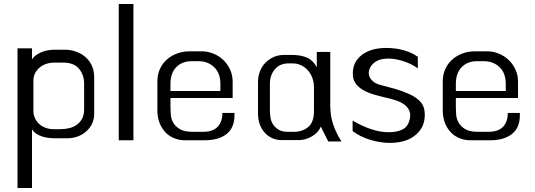

<svg xmlns="http://www.w3.org/2000/svg" viewBox="-20 -673 2656 954"><path d="M67 -433H139V-378Q150 -397 181 -411.5Q212 -426 252 -426H302Q330 -426 356.5 -417Q383 -408 403.5 -390.5Q424 -373 436 -347.5Q448 -322 448 -288V-108Q448 -79 436.5 -56.5Q425 -34 406 -18Q387 -2 363.5 6Q340 14 316 14H249Q236 14 220 12Q204 10 189 5Q174 0 160.5 -8.5Q147 -17 139 -31V261H67ZM146 -121Q146 -104 153 -87.5Q160 -71 173 -58.5Q186 -46 205 -38.5Q224 -31 249 -31H279Q303 -31 325 -36.5Q347 -42 363 -54Q379 -66 388.5 -84.5Q398 -103 398 -130V-257Q398 -301 372.5 -331.5Q347 -362 293 -362H250Q230 -362 211 -356Q192 -350 177.5 -338Q163 -326 154.5 -309.5Q146 -293 146 -272Z M570 -653H643V24H570Z M762 -269Q762 -303 775 -331Q788 -359 810 -378Q832 -397 860.5 -407.5Q889 -418 921 -418H983Q1012 -418 1039.5 -407Q1067 -396 1088.5 -376Q1110 -356 1123 -328Q1136 -300 1136 -266V-186H827V-140Q827 -125 828.5 -104Q830 -83 840.5 -64Q851 -45 873.5 -31.5Q896 -18 937 -18H988Q1037 -18 1061 -42.5Q1085 -67 1085 -112H1145V-100Q1145 -38 1105.5 -7Q1066 24 997 24H899Q871 24 846 14Q821 4 802.5 -15Q784 -34 773 -61.5Q762 -89 762 -124ZM1075 -221V-256Q1075 -310 1044 -339.5Q1013 -369 966 -369H932Q885 -369 856 -339.5Q827 -310 827 -256V-221Z M1262 -265Q1262 -294 1271.5 -318.5Q1281 -343 1298.5 -361Q1316 -379 1339.5 -389.5Q1363 -400 1390 -400H1430Q1473 -400 1503.5 -387.5Q1534 -375 1554 -339V-415H1621V-146Q1621 -98 1636 -53.5Q1651 -9 1677 30H1611L1574 -44Q1563 -15 1531 4Q1499 23 1465 23H1378Q1355 23 1334 14Q1313 5 1297 -12Q1281 -29 1271.5 -53.5Q1262 -78 1262 -108ZM1321 -123Q1321 -107 1324 -88.5Q1327 -70 1337 -54.5Q1347 -39 1364.5 -28.5Q1382 -18 1412 -18H1440Q1482 -18 1511 -41.5Q1540 -65 1540 -121V-237Q1540 -266 1531 -288.5Q1522 -311 1507 -326.5Q1492 -342 1473 -350Q1454 -358 1434 -358H1413Q1395 -358 1378.5 -352Q1362 -346 1349.5 -333Q1337 -320 1329 -301Q1321 -282 1321 -255Z M1732 -74Q1777 -47 1823 -31.5Q1869 -16 1911 -16Q1951 -16 1978.5 -29Q2006 -42 2015 -77Q2022 -104 2014 -122.5Q2006 -141 1989 -153.5Q1972 -166 1949.5 -173.5Q1927 -181 1905 -186Q1870 -194 1839 -203Q1808 -212 1784.5 -225.5Q1761 -239 1747 -258.5Q1733 -278 1733 -307Q1733 -347 1752.5 -374Q1772 -401 1804 -416Q1836 -431 1877 -434Q1918 -437 1962 -429Q2016 -419 2056 -391V-333Q2035 -349 2006 -361Q1977 -373 1946.5 -378.5Q1916 -384 1887.5 -380.5Q1859 -377 1840 -362Q1823 -348 1816.5 -331.5Q1810 -315 1813.5 -299.5Q1817 -284 1831.5 -270.5Q1846 -257 1870 -251Q1913 -240 1944.5 -231Q1976 -222 2008 -208Q2053 -189 2073.5 -162Q2094 -135 2090 -88Q2087 -56 2072 -33Q2057 -10 2034 6Q2011 22 1981 29.5Q1951 37 1918 37Q1896 37 1871.5 33.5Q1847 30 1822 22.5Q1797 15 1774 4Q1751 -7 1732 -22Z M2180 -269Q2180 -303 2193 -331Q2206 -359 2228 -378Q2250 -397 2278.5 -407.5Q2307 -418 2339 -418H2401Q2430 -418 2457.5 -407Q2485 -396 2506.5 -376Q2528 -356 2541 -328Q2554 -300 2554 -266V-186H2245V-140Q2245 -125 2246.5 -104Q2248 -83 2258.5 -64Q2269 -45 2291.5 -31.5Q2314 -18 2355 -18H2406Q2455 -18 2479 -42.5Q2503 -67 2503 -112H2563V-100Q2563 -38 2523.5 -7Q2484 24 2415 24H2317Q2289 24 2264 14Q2239 4 2220.5 -15Q2202 -34 2191 -61.5Q2180 -89 2180 -124ZM2493 -221V-256Q2493 -310 2462 -339.5Q2431 -369 2384 -369H2350Q2303 -369 2274 -339.5Q2245 -310 2245 -256V-221Z"/></svg>

Font: BM HANNA Air
Style: Regular
Weight: 400
Designer: Woowa Brothers : Cheoljun Lim; Soyoung Lee; Taehyun Cha; Byungsun Park; Minjin Kim; Hyesun Chae; Myungsoo Han; Bongjin K
Foundry: Sandoll Communications Inc.
Version: Version 1.000;PS 1;hotconv 16.6.51;makeotf.lib2.5.65220